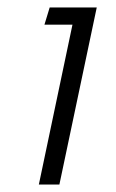

<svg xmlns="http://www.w3.org/2000/svg" viewBox="-20 -494 311 514"><path d="M84 0 174 -428H99L113 -474H239L139 0Z"/></svg>

Font: Kanit ExtraLight
Style: Italic
Weight: 275
Italic angle: -12°
Designer: Katatrad Team
Foundry: CadsonDemak
Version: Version 2.000; ttfautohint (v1.8.3)